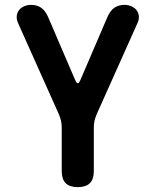

<svg xmlns="http://www.w3.org/2000/svg" viewBox="-20 -760 640 790"><path d="M300 10Q266.5 10 250.2 -6.3Q234 -22.5 234 -56V-235.4Q234 -249.8 231 -263.2Q228 -276.6 222.3 -289.7L54.1 -665.5Q47.3 -681.1 49 -695Q50.7 -708.9 58.5 -718.7Q66.3 -728.5 79.6 -734.2Q92.8 -740 107.8 -740Q131.7 -740 149 -728.4Q166.3 -716.8 178 -689.9L289.3 -430.6Q295 -417.5 300 -417.5Q305 -417.5 310.7 -430.6L422 -689.9Q433.7 -716.8 451 -728.4Q468.3 -740 492.2 -740Q507.2 -740 520.4 -734.2Q533.7 -728.5 541.5 -718.7Q549.3 -708.9 551.2 -695Q553 -681.1 545.9 -665.5L377.7 -289.7Q372 -276.6 369 -263.2Q366 -249.8 366 -235.4V-56Q366 -22.5 349.8 -6.3Q333.5 10 300 10Z"/></svg>

Font: Maple Mono
Style: Regular
Weight: 400
Monospace: yes
Designer: subframe7536
Version: Version 7.300